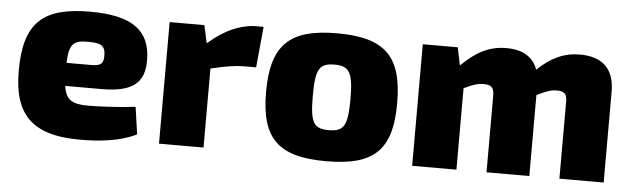

<svg xmlns="http://www.w3.org/2000/svg" viewBox="-40 -640 2572 782"><g transform="rotate(5 1246.5 -249.5)"><path d="M324 -129C260 -129 234 -145 226 -201H375C504 -201 550 -244 549 -335C548 -451 480 -511 301 -511C107 -511 32 -442 32 -246C32 -71 105 12 304 12C385 12 470 3 535 -30L519 -141C441 -132 367 -129 324 -129ZM306 -388C356 -388 374 -378 374 -339C374 -308 367 -295 324 -295H223C226 -375 245 -389 306 -388Z M983 -511C918 -511 850 -482 785 -424L769 -497H627V0H809V-323C871 -338 910 -344 946 -344H994L1010 -511Z M1311 -511C1116 -511 1043 -440 1043 -248C1043 -57 1116 12 1311 12C1507 12 1579 -57 1579 -248C1579 -440 1507 -511 1311 -511ZM1311 -383C1372 -383 1388 -358 1388 -248C1388 -139 1372 -115 1311 -115C1249 -115 1234 -139 1234 -248C1234 -358 1249 -383 1311 -383Z M2304 -511C2238 -511 2186 -486 2131 -434C2113 -485 2070 -511 2003 -511C1932 -511 1879 -482 1820 -424L1805 -497H1662V0H1843V-333C1883 -352 1900 -357 1924 -357C1953 -357 1966 -347 1966 -315V0H2141V-331C2181 -351 2200 -357 2223 -357C2254 -357 2264 -346 2264 -315V0H2445V-372C2445 -463 2397 -511 2304 -511Z"/></g></svg>

Font: Exo 2 Extra Bold
Style: Regular
Weight: 800
Designer: Natanael Gama
Version: Version 1.001;PS 001.001;hotconv 1.0.88;makeotf.lib2.5.64775